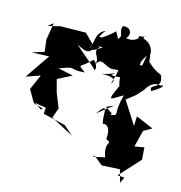

<svg xmlns="http://www.w3.org/2000/svg" viewBox="-113 -673 920 976"><g transform="rotate(15 347.0 -185.0)"><path d="M621 171 584 169 684 60 679 -4 629 5 651 -83 694 -107 602 -146 600 -95 524 -214 569 -249 602 -285C628 -334 663 -333 678 -328C697 -340 700 -323 638 -289C613 -328 698 -305 665 -381C592 -411 593 -445 592 -421C582 -527 570 -456 561 -404C546 -392 535 -413 583 -473C589 -449 594 -521 533 -536C521 -556 577 -549 505 -543C516 -539 495 -506 445 -516C466 -532 465 -577 415 -571C397 -535 442 -522 395 -492C431 -475 384 -538 389 -537C319 -471 291 -471 336 -525C281 -501 303 -455 277 -415L288 -443L241 -490L108 -488L43 -472L71 -494L56 -404L64 -341L0 -322L92 -325L3 -195L76 -220L41 -140L78 -76L129 -60L120 -53L85 -80L103 -75L143 -69L141 -36L258 -9L308 34L188 -29L207 -82L177 -156L159 -224L233 -262L154 -279C249 -315 199 -285 288 -293C240 -331 252 -304 314 -366C331 -362 343 -327 333 -317C327 -328 228 -408 215 -422C314 -365 273 -440 344 -440C257 -382 309 -440 334 -442C284 -398 356 -395 323 -330C351 -413 378 -332 435 -348H474C466 -398 471 -339 446 -371C463 -353 422 -258 434 -276C461 -311 393 -309 372 -309C450 -321 474 -365 421 -315C511 -309 499 -342 468 -316C470 -239 520 -233 480 -280C425 -165 452 -201 510 -232C479 -121 519 -127 471 -119C469 -138 499 -109 437 -152C503 -179 478 -175 396 -106C456 -189 428 -115 444 -67C414 -51 492 -103 481 6C527 26 467 9 502 104C523 86 445 112 440 110C441 89 479 135 496 141L588 136L606 202Z"/></g></svg>

Font: Hussar Lance
Style: ExBd
Weight: 700
Foundry: Cannot Into Space Fonts, PlusOne Fonts
Version: Version 2.270